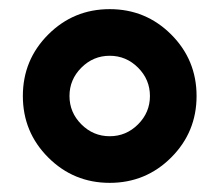

<svg xmlns="http://www.w3.org/2000/svg" viewBox="-20 -705 480 420"><path d="M158 -557Q132 -531 132 -495Q132 -459 158 -433Q184 -407 220 -407Q256 -407 282 -433Q308 -459 308 -495Q308 -531 282 -557Q256 -583 220 -583Q184 -583 158 -557ZM354.5 -629.5Q410 -574 410 -495Q410 -416 354.5 -360.5Q299 -305 220 -305Q141 -305 85.5 -360.5Q30 -416 30 -495Q30 -574 85.5 -629.5Q141 -685 220 -685Q299 -685 354.5 -629.5Z"/></svg>

Font: Hind Madurai
Style: Bold
Weight: 700
Designer: Jyotish Sonowal
Foundry: Indian Type Foundry
Version: Version 0.702;PS 1.0;hotconv 1.0.81;makeotf.lib2.5.63406